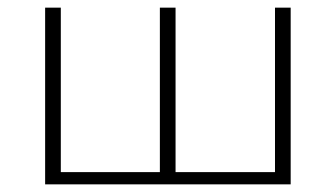

<svg xmlns="http://www.w3.org/2000/svg" viewBox="-20 -482 878 502"><path d="M740 -462V0H98V-462H139V-32H398V-462H439V-32H699V-462Z"/></svg>

Font: Ysabeau SC Light
Style: Regular
Weight: 300
Designer: Christian Thalmann (Catharsis Fonts)
Version: Version 0.003